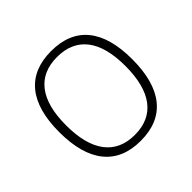

<svg xmlns="http://www.w3.org/2000/svg" viewBox="-173 -888 1077 1077"><g transform="rotate(-45 365.5 -350.0)"><path d="M365 6Q223 6 149.5 -85Q76 -176 76 -352Q76 -527 149.5 -616.5Q223 -706 365 -706Q508 -706 581.5 -616.5Q655 -527 655 -352Q655 -176 581.5 -85Q508 6 365 6ZM365 -41Q481 -41 541 -120Q601 -199 601 -352Q601 -504 541 -581.5Q481 -659 365 -659Q250 -659 190 -581.5Q130 -504 130 -352Q130 -199 190 -120Q250 -41 365 -41Z"/></g></svg>

Font: Asap ExtraLight
Style: Regular
Weight: 200
Designer: Pablo Cosgaya
Foundry: Omnibus-Type
Version: Version 3.001; ttfautohint (v1.8.4.7-5d5b)